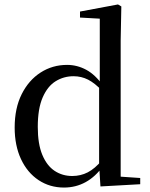

<svg xmlns="http://www.w3.org/2000/svg" viewBox="-20 -829 677 864"><path d="M268 15Q204 15 153.5 -18.5Q103 -52 74.5 -113Q46 -174 46 -255Q46 -342 77.5 -405Q109 -468 162.5 -502.5Q216 -537 282 -537Q327 -537 368 -515Q409 -493 445 -442H455L441 -419Q407 -455 376.5 -470.5Q346 -486 311 -486Q267 -486 230.5 -463.5Q194 -441 172 -390.5Q150 -340 150 -258Q150 -181 170.5 -132Q191 -83 226 -60Q261 -37 305 -37Q343 -37 375 -53.5Q407 -70 439 -108L453 -82H444Q410 -34 365.5 -9.5Q321 15 268 15ZM432 10 426 -87V-89V-438L429 -448V-745L340 -750V-777L511 -809L526 -800L523 -647V-34L611 -28V0Z"/></svg>

Font: Noto Serif TC ExtraLight Medium
Style: Regular
Weight: 500
Version: Version 2.002-H1;hotconv 1.1.0;makeotfexe 2.6.0